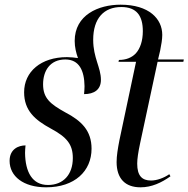

<svg xmlns="http://www.w3.org/2000/svg" viewBox="-20 -790 805 820"><path d="M177 10C299 10 371 -59 371 -155C371 -232 328 -274 259 -310C194 -346 164 -371 164 -430C164 -488 194 -536 259 -536C318 -536 340 -489 341 -422C341 -411 340 -400 339 -388C382 -388 411 -407 411 -449C411 -502 378 -543 378 -620C378 -712 424 -760 498 -760C564 -760 590 -722 590 -657C590 -616 579 -583 560 -562C542 -543 517 -534 488 -534L486 -526H561L490 -191C483 -155 478 -124 478 -98C478 -28 514 10 580 10C628 10 670 -10 708 -37L703 -46C680 -30 650 -19 625 -19C586 -19 566 -40 566 -91C566 -111 570 -139 579 -181L653 -526H763L765 -536H655L664 -574C669 -599 673 -622 673 -641C673 -710 616 -770 495 -770C400 -770 299 -726 299 -615C299 -589 305 -564 313 -542C299 -544 283 -546 266 -546C155 -546 83 -484 83 -396C83 -318 129 -278 197 -241C266 -204 291 -173 291 -115C291 -44 250 0 185 0C118 0 88 -55 87 -137C87 -147 88 -158 89 -169C60 -169 21 -154 21 -103C21 -37 80 10 177 10Z"/></svg>

Font: Noto Serif Display SemiCondensed
Style: Italic
Weight: 400
Width: 4
Italic angle: -12°
Designer: Monotype Design Team
Foundry: Monotype Imaging Inc.
Version: Version 2.009